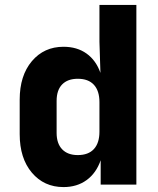

<svg xmlns="http://www.w3.org/2000/svg" viewBox="-20 -750 640 780"><path d="M238 10Q159 10 109.5 -48.5Q60 -107 60 -205V-345Q60 -443 109.5 -501.5Q159 -560 238 -560Q293 -560 331.5 -532.5Q370 -505 388 -454L384 -580V-730H534V0H389V-99Q371 -47 332 -18.5Q293 10 238 10ZM296 -120Q339 -120 361.5 -144.5Q384 -169 384 -215V-335Q384 -381 361.5 -405.5Q339 -430 296 -430Q255 -430 232.5 -407Q210 -384 210 -340V-210Q210 -167 232.5 -143.5Q255 -120 296 -120Z"/></svg>

Font: JetBrains Mono NL ExtraBold
Style: Regular
Weight: 800
Designer: Philipp Nurullin, Konstantin Bulenkov
Foundry: JetBrains
Version: Version 2.304; ttfautohint (v1.8.4.7-5d5b)